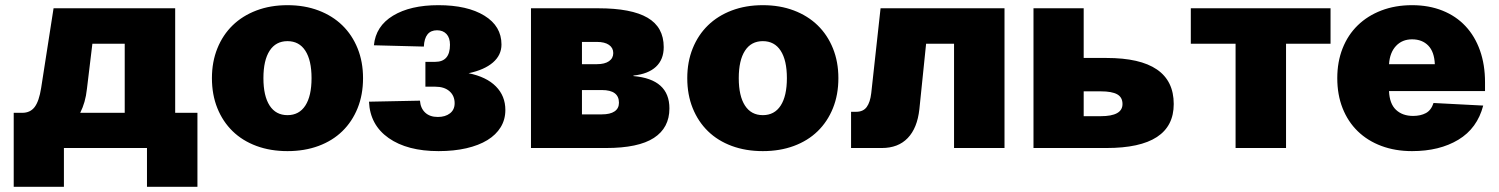

<svg xmlns="http://www.w3.org/2000/svg" viewBox="-20 -572 5792 742"><path d="M33 150V-136H66Q97 -136 114 -158.5Q131 -181 139 -232L187 -540H657V-136H743V150H548V0H227V150ZM316 -229Q313 -201 306.5 -178.5Q300 -156 290 -136H462V-403H337Z M1091 12Q1025 12 971 -8Q917 -28 879 -65Q841 -102 820 -154Q799 -206 799 -270Q799 -333 820 -385Q841 -437 879 -474Q917 -511 971 -531.5Q1025 -552 1091 -552Q1157 -552 1211 -531.5Q1265 -511 1303 -474Q1341 -437 1362 -385Q1383 -333 1383 -270Q1383 -206 1362 -154Q1341 -102 1303 -65Q1265 -28 1211 -8Q1157 12 1091 12ZM1091 -127Q1136 -127 1160 -164Q1184 -201 1184 -270Q1184 -339 1160 -376Q1136 -413 1091 -413Q1046 -413 1022 -376Q998 -339 998 -270Q998 -201 1022 -164Q1046 -127 1091 -127Z M1675 12Q1554 12 1482 -38.5Q1410 -89 1406 -179L1603 -183Q1605 -154 1623 -137Q1641 -120 1672 -120Q1701 -120 1719 -134Q1737 -148 1737 -173Q1737 -202 1717 -219.5Q1697 -237 1662 -237H1624V-333H1662Q1719 -333 1719 -399Q1719 -426 1705.5 -440.5Q1692 -455 1669 -455Q1621 -455 1618 -392L1425 -397Q1432 -471 1499 -511.5Q1566 -552 1674 -552Q1786 -552 1852 -511.5Q1918 -471 1918 -400Q1918 -359 1885 -330.5Q1852 -302 1791 -289Q1860 -275 1896.5 -238Q1933 -201 1933 -147Q1933 -110 1915 -80.5Q1897 -51 1863.5 -30.5Q1830 -10 1782 1Q1734 12 1675 12Z M2032 0V-540H2292Q2420 -540 2482.5 -503.5Q2545 -467 2545 -390Q2545 -342 2515 -314Q2485 -286 2428 -280V-278Q2567 -266 2567 -153Q2567 -78 2507 -39Q2447 0 2322 0ZM2229 -130H2306Q2338 -130 2355 -141.5Q2372 -153 2372 -175Q2372 -224 2306 -224H2229ZM2229 -324H2287Q2317 -324 2333.5 -335.5Q2350 -347 2350 -367Q2350 -387 2333.5 -398.5Q2317 -410 2287 -410H2229Z M2928 12Q2862 12 2808 -8Q2754 -28 2716 -65Q2678 -102 2657 -154Q2636 -206 2636 -270Q2636 -333 2657 -385Q2678 -437 2716 -474Q2754 -511 2808 -531.5Q2862 -552 2928 -552Q2994 -552 3048 -531.5Q3102 -511 3140 -474Q3178 -437 3199 -385Q3220 -333 3220 -270Q3220 -206 3199 -154Q3178 -102 3140 -65Q3102 -28 3048 -8Q2994 12 2928 12ZM2928 -127Q2973 -127 2997 -164Q3021 -201 3021 -270Q3021 -339 2997 -376Q2973 -413 2928 -413Q2883 -413 2859 -376Q2835 -339 2835 -270Q2835 -201 2859 -164Q2883 -127 2928 -127Z M3269 0V-140H3289Q3316 -140 3329.5 -158.5Q3343 -177 3347 -212L3383 -540H3862V0H3667V-403H3559L3533 -150Q3525 -77 3488 -38.5Q3451 0 3388 0Z M3974 0V-540H4168V-348H4256Q4516 -348 4516 -170Q4516 0 4256 0ZM4168 -123H4234Q4318 -123 4318 -170Q4318 -196 4297.5 -207.5Q4277 -219 4234 -219H4168Z M4755 0V-403H4582V-540H5122V-403H4950V0Z M5437 12Q5372 12 5318.5 -8Q5265 -28 5227 -65Q5189 -102 5168.5 -154Q5148 -206 5148 -270Q5148 -333 5168.5 -385Q5189 -437 5227 -474Q5265 -511 5318.5 -531.5Q5372 -552 5437 -552Q5502 -552 5554.5 -531Q5607 -510 5643.5 -471Q5680 -432 5699.5 -377Q5719 -322 5719 -254V-220H5348Q5350 -171 5375 -147.5Q5400 -124 5441 -124Q5470 -124 5490.5 -135Q5511 -146 5520 -174L5712 -164Q5689 -76 5616 -32Q5543 12 5437 12ZM5525 -324Q5523 -372 5499.5 -396Q5476 -420 5437 -420Q5399 -420 5375 -394.5Q5351 -369 5348 -324Z"/></svg>

Font: Geist Black
Style: Regular
Weight: 400
Designer: Basement.studio, Andrés Briganti, Mateo Zaragoza
Foundry: Basement.studio, Vercel, Andrés Briganti, Guido Ferreyra, Mateo Zaragoza
Version: Version 1.401